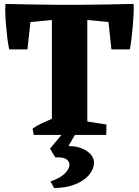

<svg xmlns="http://www.w3.org/2000/svg" viewBox="-20 -688 708 979"><path d="M244.5 0V-662H425.2V0ZM152 0 146 -32Q167.5 -47.5 195.6 -60.5Q223.8 -73.5 251 -85L252 0ZM381.8 0 384.8 -75 522.8 -53 521.8 0ZM27 -436Q21.5 -460.5 17.5 -493.6Q13.5 -526.8 10.6 -560.6Q7.8 -594.5 7 -623.4Q6.2 -652.2 8 -668L142.8 -646.2L120 -436ZM25 -564.8 8 -668Q87.8 -666 153.6 -665Q219.5 -664 277.6 -663.5Q335.8 -663 393.9 -663.5Q452 -664 516.6 -665Q581.2 -666 660.2 -668L643.5 -564.8L335 -595ZM548.2 -436 525.5 -646.2 661 -668Q662.8 -652.2 661.6 -623.4Q660.5 -594.5 657.6 -560.6Q654.8 -526.8 650.8 -493.6Q646.8 -460.5 642 -436ZM256.2 271 237.2 237Q282.8 222 306.9 199.9Q331 177.8 333.8 157Q336.5 136.2 318.6 124Q300.8 111.8 262.2 114.8L235.2 69.8L298.2 -6H365.2L329.2 56.8Q369.8 56.8 399.6 69.6Q429.5 82.5 445.4 102.8Q461.2 123 459.2 145.8Q457.2 176 433.5 204.4Q409.8 232.8 365.1 251.2Q320.5 269.8 256.2 271Z"/></svg>

Font: Eczar
Style: Regular
Weight: 400
Designer: Vaibhav Singh
Foundry: Rosetta Type Foundry
Version: Version 2.000